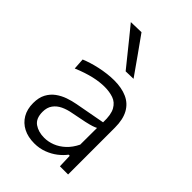

<svg xmlns="http://www.w3.org/2000/svg" viewBox="-231 -874 980 980"><g transform="rotate(45 259.0 -384.0)"><path d="M207 10Q161.5 10 128 -7.2Q94.5 -24.5 76 -56.2Q57.5 -88 57.5 -131.5Q57.5 -171.5 72 -198.5Q86.5 -225.5 110.2 -242.8Q134 -260 162 -269.8Q190 -279.5 217.5 -284.5L379.5 -314.5Q381.5 -371.5 365.2 -400.2Q349 -429 320.5 -438.8Q292 -448.5 257.5 -448.5Q240.5 -448.5 221 -446.2Q201.5 -444 180 -439Q158.5 -434 134.2 -426Q110 -418 83 -406.5L79 -467.5Q97 -475 119.2 -482Q141.5 -489 166.5 -494.5Q191.5 -500 217.8 -503.2Q244 -506.5 269 -506.5Q322.5 -506.5 361.2 -489.2Q400 -472 420.8 -434.5Q441.5 -397 441.5 -338Q441.5 -314.5 441.5 -279Q441.5 -243.5 441.5 -211V-143.5Q441.5 -110.5 441.5 -75.8Q441.5 -41 441.5 0H382.5L380 -73.5H372Q356.5 -52.5 331.8 -33.2Q307 -14 275.2 -2Q243.5 10 207 10ZM223 -46Q251.5 -46 280.5 -57.2Q309.5 -68.5 334.8 -92Q360 -115.5 377.5 -151.5L378 -272.5Q369.5 -268 355.5 -263.2Q341.5 -258.5 313.5 -252.2Q285.5 -246 235 -236.5Q203.5 -231 178.2 -219Q153 -207 138 -186.2Q123 -165.5 123 -134Q123 -86 151.8 -66Q180.5 -46 223 -46ZM277 -580Q250.5 -613 224.2 -645.5Q198 -678 171.5 -710.8Q145 -743.5 118 -776.5L193 -778.5Q228 -729.5 262.8 -680.5Q297.5 -631.5 332.5 -581.5Z"/></g></svg>

Font: Commissioner Thin Light
Style: Regular
Weight: 300
Version: Version 1.000